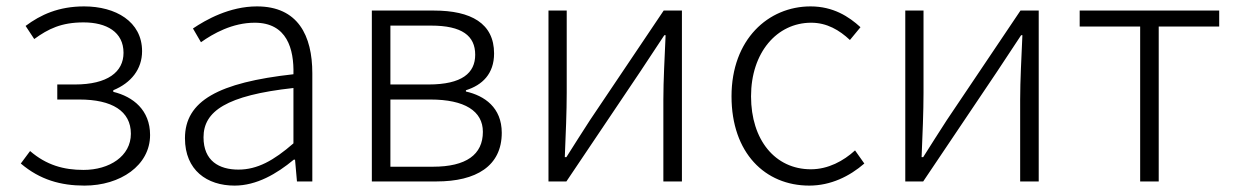

<svg xmlns="http://www.w3.org/2000/svg" viewBox="-20 -567 3858 600"><path d="M244 13C356 13 449 -50 449 -145C449 -223 396 -265 334 -280V-285C390 -308 424 -351 424 -407C424 -500 341 -547 243 -547C163 -547 107 -521 60 -486L87 -445C131 -477 172 -497 241 -497C313 -497 366 -467 366 -402C366 -342 316 -303 214 -303H159V-256H228C330 -256 389 -220 389 -149C389 -79 322 -36 241 -36C179 -36 125 -51 74 -95L45 -56C105 -5 170 13 244 13Z M713 13C782 13 845 -24 898 -68H902L908 0H956V-338C956 -456 911 -547 783 -547C697 -547 623 -505 583 -478L608 -435C646 -462 706 -496 776 -496C877 -496 899 -414 897 -335C663 -309 558 -252 558 -135C558 -35 627 13 713 13ZM725 -37C665 -37 616 -64 616 -138C616 -219 687 -269 897 -292V-119C835 -65 784 -37 725 -37Z M1142 0H1344C1468 0 1548 -48 1548 -152C1548 -231 1494 -268 1436 -281V-285C1487 -301 1524 -336 1524 -400C1524 -494 1452 -534 1336 -534H1142ZM1200 -303V-487H1327C1424 -487 1465 -455 1465 -396C1465 -339 1424 -303 1319 -303ZM1200 -46V-256H1325C1432 -256 1489 -220 1489 -155C1489 -84 1437 -46 1333 -46Z M1694 0H1750L1980 -342C2002 -375 2034 -424 2056 -457H2060C2057 -387 2053 -315 2053 -256V0H2111V-534H2054L1824 -192C1803 -159 1771 -110 1750 -76H1745C1748 -147 1751 -219 1751 -277V-534H1694Z M2509 13C2576 13 2635 -16 2681 -56L2652 -97C2616 -64 2568 -38 2514 -38C2402 -38 2327 -130 2327 -266C2327 -403 2408 -496 2515 -496C2564 -496 2603 -473 2636 -442L2669 -482C2633 -515 2584 -547 2513 -547C2381 -547 2266 -444 2266 -266C2266 -89 2371 13 2509 13Z M2809 0H2865L3095 -342C3117 -375 3149 -424 3171 -457H3175C3172 -387 3168 -315 3168 -256V0H3226V-534H3169L2939 -192C2918 -159 2886 -110 2865 -76H2860C2863 -147 2866 -219 2866 -277V-534H2809Z M3543 0H3601V-484H3790V-534H3354V-484H3543Z"/></svg>

Font: Noto Sans HK Light
Style: Regular
Weight: 300
Designer: Ryoko NISHIZUKA 西塚涼子 (kana, bopomofo & ideographs); Paul D. Hunt (Latin, Greek & Cyrillic); Sandoll Communications 산돌커뮤니
Foundry: Adobe
Version: Version 2.004;hotconv 1.0.118;makeotfexe 2.5.65603